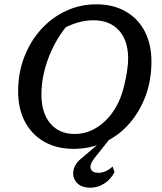

<svg xmlns="http://www.w3.org/2000/svg" viewBox="-20 -680 753 890"><path d="M321 10Q243 10 185 -23Q127 -56 95.5 -116Q64 -176 64 -257Q64 -341 92 -414.5Q120 -488 169.5 -543Q219 -598 285 -629Q351 -660 427 -660Q504 -660 561.5 -627.5Q619 -595 650.5 -535.5Q682 -476 682 -394Q682 -308 654.5 -234.5Q627 -161 578.5 -106Q530 -51 464 -20.5Q398 10 321 10ZM326 -59Q393 -59 449.5 -103.5Q506 -148 538 -226Q548 -252 556 -285Q564 -318 569 -350.5Q574 -383 574 -408Q574 -492 531.5 -539Q489 -586 413 -586Q351 -586 285 -554Q232 -487 202 -404.5Q172 -322 172 -242Q172 -157 213 -108Q254 -59 326 -59ZM399 190Q356 190 335.5 166.5Q315 143 320.5 110.5Q326 78 360 52L461 -34H487L417 54Q395 82 400.5 101.5Q406 121 436 121Q470 121 502 92L511 118Q492 153 462.5 171.5Q433 190 399 190Z"/></svg>

Font: Piazzolla Medium
Style: Italic
Weight: 500
Italic angle: -11.3°
Designer: Juan Pablo del Peral
Foundry: Huerta Tipografica
Version: Version 1.330